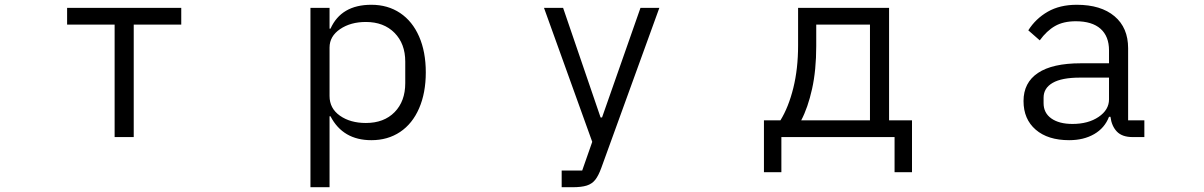

<svg xmlns="http://www.w3.org/2000/svg" viewBox="-20 -574 5040 804"><path d="M540 0H460V-471H261V-541H739V-471H540Z M1280 210V-541H1360V-454H1364Q1409 -554 1535 -554Q1604 -554 1655.5 -519.5Q1707 -485 1735 -421Q1763 -357 1763 -271Q1763 -185 1735 -120.5Q1707 -56 1655.5 -21.5Q1604 13 1535 13Q1416 13 1364 -87H1360V210ZM1677 -226V-316Q1677 -391 1632 -436.5Q1587 -482 1512 -482Q1448 -482 1404 -452Q1360 -422 1360 -375V-172Q1360 -120 1403.5 -89.5Q1447 -59 1512 -59Q1588 -59 1632.5 -104.5Q1677 -150 1677 -226Z M2332 210V140H2418L2460 20L2258 -541H2338L2495 -82H2501L2662 -541H2741L2498 129Q2486 162 2472.5 179Q2459 196 2437 203Q2415 210 2377 210Z M3179 147V-70H3248Q3282 -125 3302 -205.5Q3322 -286 3322 -384V-541H3703V-70H3799V147H3726V0H3252V147ZM3623 -70V-471H3398V-381Q3398 -280 3380.5 -201.5Q3363 -123 3335 -70Z M4266 -151Q4266 -228 4326.5 -268.5Q4387 -309 4506 -309H4624V-363Q4624 -422 4588.5 -453.5Q4553 -485 4485 -485Q4433 -485 4398 -465Q4363 -445 4334 -405L4286 -447Q4317 -496 4367.5 -525Q4418 -554 4489 -554Q4590 -554 4647 -506Q4704 -458 4704 -372V-70H4772V0H4723Q4679 0 4657 -23Q4635 -46 4630 -85H4624Q4606 -38 4562 -12.5Q4518 13 4457 13Q4368 13 4317 -31Q4266 -75 4266 -151ZM4624 -158V-249H4502Q4426 -249 4388 -227Q4350 -205 4350 -165V-142Q4350 -101 4382.5 -78Q4415 -55 4471 -55Q4537 -55 4580.5 -84.5Q4624 -114 4624 -158Z"/></svg>

Font: IBM Plex Sans JP
Style: Regular
Weight: 400
Designer: Mike Abbink; Paul van der Laan; Pieter van Rosmalen; Wujin Sim; Yejin Wi; Jinhee Kim; Boomi Park; Yona Kim; Kichan Ma
Foundry: Sandoll Inc.
Version: Version 1.000